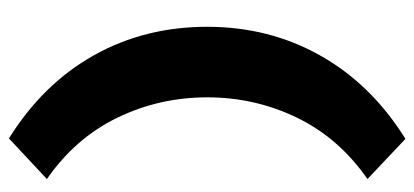

<svg xmlns="http://www.w3.org/2000/svg" viewBox="-269 -473 928 430"><g transform="rotate(90 195.0 -258.0)"><path d="M290 186Q168 110 104 -4Q40 -118 40 -258Q40 -397 104.5 -511.5Q169 -626 291 -702L381 -617Q289 -553 243.5 -459Q198 -365 198 -258Q198 -151 243.5 -57Q289 37 381 101Z"/></g></svg>

Font: Mach
Style: Bold
Weight: 700
Version: Version 1.002